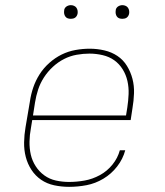

<svg xmlns="http://www.w3.org/2000/svg" viewBox="-20 -717 640 745"><path d="M248 8Q219 8 190.5 2Q162 -4 139.5 -19.5Q117 -35 102 -58Q87 -81 80 -108Q73 -135 73.5 -164.5Q74 -194 79 -223L96 -323Q100 -351 109 -377.5Q118 -404 133.5 -428.5Q149 -453 171.5 -473Q194 -493 219.5 -505.5Q245 -518 273 -523Q301 -528 328 -528Q357 -528 385 -521.5Q413 -515 435.5 -500Q458 -485 472.5 -461.5Q487 -438 494 -411Q501 -384 500 -355Q499 -326 494 -297L487 -251H105L100 -220Q95 -194 94.5 -167.5Q94 -141 99.5 -117Q105 -93 118.5 -72Q132 -51 152 -36.5Q172 -22 197 -16.5Q222 -11 248 -11Q278 -11 308.5 -16.5Q339 -22 367.5 -37.5Q396 -53 416.5 -78.5Q437 -104 445 -134H466Q457 -100 434.5 -71Q412 -42 381 -23.5Q350 -5 316 1.5Q282 8 248 8ZM108 -269H469L474 -300Q478 -326 479 -352Q480 -378 474.5 -402.5Q469 -427 456 -448Q443 -469 423.5 -483Q404 -497 378.5 -503Q353 -509 327 -509Q303 -509 277.5 -504.5Q252 -500 228.5 -488Q205 -476 185 -457.5Q165 -439 150.5 -416.5Q136 -394 128 -369.5Q120 -345 116 -320ZM455 -644Q448 -644 442.5 -646Q437 -648 433.5 -653Q430 -658 429 -664Q428 -670 429 -676Q429 -681 431.5 -685Q434 -689 437.5 -691.5Q441 -694 445.5 -695.5Q450 -697 455 -697Q461 -697 467 -694.5Q473 -692 476.5 -687Q480 -682 481 -676Q482 -670 481 -664Q480 -659 477.5 -655Q475 -651 471.5 -648.5Q468 -646 463.5 -645Q459 -644 455 -644ZM255 -644Q248 -644 242.5 -646Q237 -648 233.5 -653Q230 -658 229 -664Q228 -670 229 -676Q229 -681 231.5 -685Q234 -689 237.5 -691.5Q241 -694 245.5 -695.5Q250 -697 255 -697Q261 -697 267 -694.5Q273 -692 276.5 -687Q280 -682 281 -676Q282 -670 281 -664Q280 -659 277.5 -655Q275 -651 271.5 -648.5Q268 -646 263.5 -645Q259 -644 255 -644Z"/></svg>

Font: Iosevka Etoile Thin Oblique
Style: Regular
Weight: 100
Italic angle: -9°
Designer: Belleve Invis
Foundry: Belleve Invis
Version: Version 15.5.2; ttfautohint (v1.8.4)